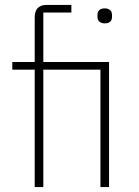

<svg xmlns="http://www.w3.org/2000/svg" viewBox="-20 -760 564 780"><path d="M121 0H156V-477H388V0H423V-508H156V-709H270V-740H170C136 -740 121 -722 121 -689V-508H30V-477H121ZM406 -665C427 -665 435 -677 435 -691V-700C435 -714 426 -726 405 -726C384 -726 376 -714 376 -700V-691C376 -677 385 -665 406 -665Z"/></svg>

Font: IBM Plex Thai ExtraLight
Style: Regular
Weight: 200
Designer: Mike Abbink, Paul van der Laan, Pieter van Rosmalen, Ben Mitchell, Mark Frömberg
Foundry: Bold Monday
Version: Version 1.0